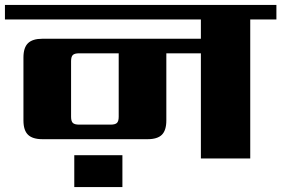

<svg xmlns="http://www.w3.org/2000/svg" viewBox="-40 -642 1140 778"><path d="M261 116V-13H456V116ZM441 -169V-426H281Q262 -426 255 -419Q248 -412 248 -394V-169Q248 -151 255 -144Q262 -137 281 -137H408Q427 -137 434 -144Q441 -151 441 -169ZM1080 -622V-563H974V0H774V-426H634V-154Q634 -114 616 -96Q598 -78 558 -78H132Q92 -78 73.5 -96Q55 -114 55 -154V-409Q55 -449 73.5 -467Q92 -485 132 -485H774V-563H-20V-622Z"/></svg>

Font: Sarpanch ExtraBold
Style: Regular
Weight: 800
Designer: Manushi Parikh (Devanagari and Latin), Jyotish Sonowal (Devanagari)
Foundry: Indian Type Foundry
Version: Version 2.004;PS 1.0;hotconv 1.0.78;makeotf.lib2.5.61930; tt